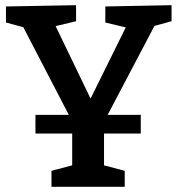

<svg xmlns="http://www.w3.org/2000/svg" viewBox="-20 -722 686 742"><path d="M643 -702V-640L577 -622L396 -278H524V-206H382V-83L462 -62V0H179V-62L259 -83V-206H117V-278H246L70 -617L3 -635V-697L274 -702V-640L195 -621L330 -341L466 -616L387 -635V-697Z"/></svg>

Font: Bitter Pro SemiBold
Style: Regular
Weight: 600
Designer: Sol Matas, and Bitter project Authors
Foundry: Sol Matas
Version: Version 1.010